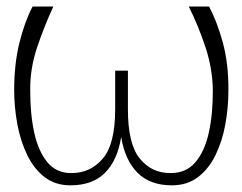

<svg xmlns="http://www.w3.org/2000/svg" viewBox="-20 -548 729 578"><path d="M548.3 -528.4H609.4Q633.2 -483.7 650.6 -420.6Q668 -357.6 667.6 -277Q667.6 -224.8 658.4 -173.8Q649.1 -122.9 628.9 -81.3Q608.7 -39.8 576.2 -14.9Q543.7 9.9 497.2 9.9Q431.8 9.9 394 -27.9Q356.2 -65.7 344.8 -135.7Q333.8 -65.7 296.3 -27.9Q258.9 9.9 191.8 9.9Q146.7 9.9 114.5 -14.7Q82.4 -39.4 62.1 -81Q41.9 -122.5 32.3 -173.5Q22.7 -224.4 22.7 -277Q22.7 -355.5 38.4 -418.9Q54 -482.2 78.1 -528.4H140.6Q113.3 -469.5 91.8 -405.7Q70.3 -342 71 -277Q70.7 -205.3 83.1 -148.6Q95.5 -92 122.9 -59.3Q150.2 -26.6 194.6 -27Q251.8 -26.6 289.2 -70.3Q326.7 -114 326.7 -218.8V-335.2H365.1V-218.8Q365.1 -114 401.1 -70.3Q437.1 -26.6 492.9 -27Q539.8 -26.6 567.8 -59.1Q595.9 -91.6 608.5 -148.3Q621.1 -204.9 620.7 -277Q619.7 -342 598.7 -405.5Q577.8 -469.1 548.3 -528.4Z"/></svg>

Font: Inter Thin BETA
Style: Regular
Weight: 100
Designer: Rasmus Andersson
Foundry: rsms
Version: Version 3.011;git-f93a4a705